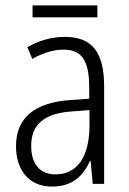

<svg xmlns="http://www.w3.org/2000/svg" viewBox="-20 -771 475 708"><path d="M339 -751H100V-707H339ZM219 -635C170 -635 122 -621 81 -597L99 -554C141 -577 179 -588 214 -588C280 -588 309 -550 309 -448V-407L238 -402C110 -393 39 -338 39 -232C39 -148 83 -83 172 -83C248 -83 287 -123 312 -178H314L322 -93H364V-452C364 -578 320 -635 219 -635ZM244 -360 310 -365V-309C310 -198 268 -128 185 -128C129 -128 95 -164 95 -233C95 -312 143 -353 244 -360Z"/></svg>

Font: Noto Sans Kannada UI Condensed Light
Style: Regular
Weight: 300
Width: 3
Designer: Jelle Bosma - Monotype Design Team
Foundry: Monotype Imaging Inc.
Version: Version 2.005